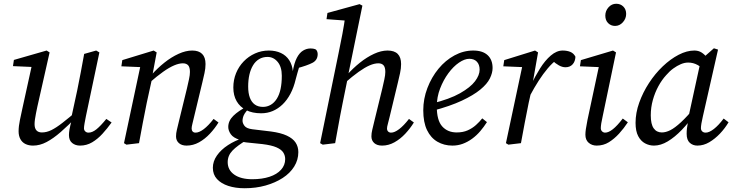

<svg xmlns="http://www.w3.org/2000/svg" viewBox="-20 -762 3905 1022"><path d="M156 13Q133 13 115.5 4.5Q98 -4 88.5 -21.5Q79 -39 79 -63Q79 -90 86 -123Q93 -156 99 -184L153 -430L164 -405L49 -410L54 -443L228 -493L244 -483L179 -195Q175 -176 171.5 -158.5Q168 -141 166 -126.5Q164 -112 164 -101Q164 -79 174 -68Q184 -57 203 -57Q228 -57 253.5 -69.5Q279 -82 313 -108.5Q347 -135 394 -175L400 -141H389Q343 -94 303.5 -59.5Q264 -25 228 -6Q192 13 156 13ZM406 13Q381 13 364 -1Q347 -15 347 -43Q347 -56 350 -73.5Q353 -91 362 -124H357L391 -281Q401 -329 410 -377.5Q419 -426 428 -475L492 -493L509 -483L437 -142Q433 -122 430 -105Q427 -88 427 -79Q427 -69 434 -62.5Q441 -56 451 -56Q471 -56 493 -73.5Q515 -91 546 -129L574 -110Q551 -78 525.5 -50Q500 -22 470.5 -4.5Q441 13 406 13Z M653 8 640 0 730 -423 747 -404 626 -409 631 -442 798 -493 814 -483 790 -355V-347L761 -214Q750 -161 740 -107.5Q730 -54 720 0ZM973 13Q947 13 932 -0.5Q917 -14 917 -36Q917 -53 921.5 -71Q926 -89 933 -119L975 -291Q981 -317 986 -340Q991 -363 991 -379Q991 -404 981.5 -414.5Q972 -425 953 -425Q933 -425 907 -414Q881 -403 848.5 -380Q816 -357 776 -322V-362H785Q818 -399 855 -428.5Q892 -458 930.5 -475.5Q969 -493 1003 -493Q1038 -493 1056 -475Q1074 -457 1074 -421Q1074 -398 1068.5 -373Q1063 -348 1057 -323L1013 -140Q1008 -118 1004 -102.5Q1000 -87 1000 -78Q1000 -68 1005.5 -62Q1011 -56 1021 -56Q1040 -56 1064.5 -74.5Q1089 -93 1117 -129L1143 -110Q1124 -79 1097.5 -50.5Q1071 -22 1039.5 -4.5Q1008 13 973 13Z M1282 240Q1233 240 1195 227.5Q1157 215 1135 191Q1113 167 1113 131Q1113 97 1134.5 66Q1156 35 1193.5 10.5Q1231 -14 1276 -28L1294 -17Q1243 13 1217.5 39.5Q1192 66 1192 101Q1192 143 1227 167.5Q1262 192 1323 192Q1375 192 1414.5 179Q1454 166 1476 141.5Q1498 117 1498 85Q1498 66 1488 50Q1478 34 1452 22.5Q1426 11 1377 5L1290 -4Q1283 -5 1275 -6.5Q1267 -8 1258 -10V-17Q1222 -28 1208.5 -47.5Q1195 -67 1195 -86Q1195 -119 1222 -145.5Q1249 -172 1296 -196V-208L1314 -195Q1285 -165 1278 -149.5Q1271 -134 1271 -119Q1271 -106 1281.5 -92Q1292 -78 1323 -74L1423 -62Q1475 -55 1507 -40Q1539 -25 1553.5 -3Q1568 19 1568 48Q1568 89 1546 124.5Q1524 160 1484.5 185.5Q1445 211 1393.5 225.5Q1342 240 1282 240ZM1370 -159Q1323 -159 1290 -176Q1257 -193 1239.5 -223.5Q1222 -254 1222 -296Q1222 -337 1236.5 -372.5Q1251 -408 1277 -435Q1303 -462 1337.5 -477.5Q1372 -493 1411 -493Q1447 -493 1475 -480Q1503 -467 1519.5 -441.5Q1536 -416 1539 -381L1538 -380Q1546 -427 1560 -454Q1574 -481 1593 -492.5Q1612 -504 1632 -504Q1642 -504 1649.5 -502.5Q1657 -501 1662 -498Q1666 -494 1668.5 -487.5Q1671 -481 1671 -474Q1671 -442 1643 -427.5Q1615 -413 1559 -398L1581 -430Q1576 -416 1571.5 -402Q1567 -388 1563 -373Q1559 -358 1554 -340Q1544 -297 1526 -263Q1508 -229 1484 -206Q1460 -183 1431.5 -171Q1403 -159 1370 -159ZM1380 -193Q1402 -193 1421 -204Q1440 -215 1453.5 -236.5Q1467 -258 1473.5 -288.5Q1480 -319 1480 -359Q1480 -406 1458 -432.5Q1436 -459 1404 -459Q1379 -459 1359.5 -447.5Q1340 -436 1327 -414.5Q1314 -393 1307.5 -364.5Q1301 -336 1301 -301Q1301 -266 1310 -242Q1319 -218 1336.5 -205.5Q1354 -193 1380 -193Z M1698 8 1684 0 1782 -478Q1793 -531 1802.5 -581Q1812 -631 1819 -684L1839 -651L1718 -660L1723 -693L1894 -740L1909 -732L1833 -361L1831 -347L1804 -214Q1797 -178 1790 -142.5Q1783 -107 1777 -71.5Q1771 -36 1764 0ZM2014 13Q1987 13 1972 -0.5Q1957 -14 1957 -36Q1957 -53 1961.5 -71Q1966 -89 1973 -119L2015 -291Q2021 -317 2026 -340Q2031 -363 2031 -379Q2031 -404 2021.5 -414.5Q2012 -425 1994 -425Q1973 -425 1947.5 -414Q1922 -403 1889 -379.5Q1856 -356 1815 -320V-362H1826Q1859 -399 1896 -428.5Q1933 -458 1971 -475.5Q2009 -493 2043 -493Q2079 -493 2097 -475Q2115 -457 2115 -421Q2115 -398 2109.5 -373Q2104 -348 2098 -323L2054 -140Q2049 -118 2044.5 -102.5Q2040 -87 2040 -78Q2040 -68 2046 -62Q2052 -56 2062 -56Q2080 -56 2104.5 -74.5Q2129 -93 2157 -129L2183 -110Q2164 -79 2137.5 -50.5Q2111 -22 2079.5 -4.5Q2048 13 2014 13Z M2388 13Q2344 13 2308.5 -7.5Q2273 -28 2253 -69.5Q2233 -111 2233 -175Q2233 -236 2255 -293.5Q2277 -351 2314 -396Q2351 -441 2399 -467Q2447 -493 2499 -493Q2549 -493 2575.5 -468.5Q2602 -444 2602 -400Q2602 -374 2587.5 -344.5Q2573 -315 2536.5 -285Q2500 -255 2438 -226Q2376 -197 2282 -172L2279 -211Q2373 -234 2428.5 -265.5Q2484 -297 2508.5 -329.5Q2533 -362 2533 -391Q2533 -418 2518.5 -433.5Q2504 -449 2478 -449Q2453 -449 2423 -428.5Q2393 -408 2366.5 -372Q2340 -336 2322.5 -290.5Q2305 -245 2305 -195Q2305 -121 2334 -89Q2363 -57 2411 -57Q2444 -57 2469 -68Q2494 -79 2513.5 -96.5Q2533 -114 2547 -132L2572 -112Q2556 -87 2536.5 -64Q2517 -41 2493 -23.5Q2469 -6 2443 3.5Q2417 13 2388 13Z M2800 -251 2790 -309H2806Q2828 -355 2854.5 -397.5Q2881 -440 2912 -466.5Q2943 -493 2975 -493Q2999 -493 3016.5 -485.5Q3034 -478 3043 -460Q3042 -435 3028 -419.5Q3014 -404 2990 -404Q2973 -404 2955 -414Q2937 -424 2920 -440L2907 -453H2958L2948 -448Q2920 -427 2895.5 -398Q2871 -369 2847.5 -332.5Q2824 -296 2800 -251ZM2673 0 2763 -423 2780 -404 2659 -409 2664 -442 2828 -493 2844 -483 2817 -329 2816 -312 2794 -214Q2783 -161 2773 -107.5Q2763 -54 2753 0L2686 8Z M3096 -45Q3096 -58 3098.5 -75Q3101 -92 3107 -123L3171 -423L3188 -404L3067 -409L3072 -442L3243 -493L3259 -483L3188 -143Q3183 -122 3180.5 -105.5Q3178 -89 3178 -80Q3178 -69 3185 -62.5Q3192 -56 3201 -56Q3219 -56 3242 -74Q3265 -92 3295 -131L3322 -111Q3301 -79 3275.5 -51Q3250 -23 3221 -5Q3192 13 3156 13Q3131 13 3113.5 -2Q3096 -17 3096 -45ZM3254 -624Q3232 -624 3217 -639Q3202 -654 3202 -679Q3202 -704 3219 -723Q3236 -742 3260 -742Q3283 -742 3298 -727Q3313 -712 3313 -688Q3313 -663 3295.5 -643.5Q3278 -624 3254 -624Z M3461 13Q3436 13 3413.5 1Q3391 -11 3377 -37.5Q3363 -64 3363 -108Q3363 -161 3382.5 -215.5Q3402 -270 3434.5 -320Q3467 -370 3508 -409Q3549 -448 3592.5 -470.5Q3636 -493 3676 -493Q3698 -493 3714.5 -482.5Q3731 -472 3744.5 -454Q3758 -436 3772 -412L3736 -386Q3717 -403 3693.5 -416Q3670 -429 3643 -429Q3624 -429 3604 -420.5Q3584 -412 3564 -397.5Q3544 -383 3526 -362Q3503 -337 3484.5 -303Q3466 -269 3455 -229.5Q3444 -190 3444 -148Q3444 -101 3459.5 -79Q3475 -57 3503 -57Q3524 -57 3548 -69Q3572 -81 3605 -111.5Q3638 -142 3682 -195L3691 -160H3681Q3647 -110 3609.5 -71Q3572 -32 3534.5 -9.5Q3497 13 3461 13ZM3692 13Q3668 13 3651.5 -2Q3635 -17 3635 -50Q3635 -65 3636.5 -78Q3638 -91 3640.5 -104Q3643 -117 3646 -132L3644 -136L3712 -448L3721 -453L3780 -505L3802 -498L3721 -141Q3716 -120 3713.5 -104.5Q3711 -89 3711 -80Q3711 -69 3718 -62.5Q3725 -56 3736 -56Q3755 -56 3780 -75.5Q3805 -95 3832 -131L3858 -111Q3839 -79 3812.5 -51Q3786 -23 3755.5 -5Q3725 13 3692 13Z"/></svg>

Font: Source Serif 4 18pt
Style: Italic
Weight: 400
Italic angle: -12°
Designer: Frank Grießhammer
Foundry: Adobe Systems Incorporated
Version: Version 4.004;hotconv 1.0.116;makeotfexe 2.5.65601